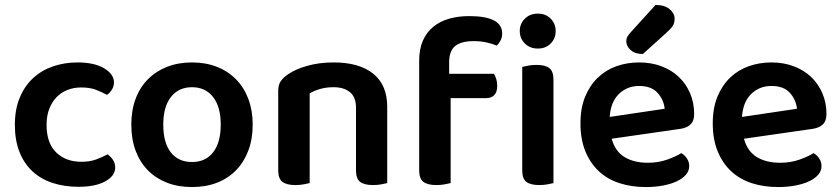

<svg xmlns="http://www.w3.org/2000/svg" viewBox="-20 -740 3391 775"><path d="M308 -387Q278 -387 252.5 -377Q227 -367 208.5 -348Q190 -329 179 -301Q168 -273 168 -236Q168 -162 207 -124.5Q246 -87 308 -87Q343 -87 368.5 -96.5Q394 -106 414 -117Q428 -107 436.5 -94Q445 -81 445 -64Q445 -30 405 -8Q365 14 297 14Q240 14 192.5 -1.5Q145 -17 111 -48.5Q77 -80 58.5 -127Q40 -174 40 -236Q40 -299 60 -346.5Q80 -394 114.5 -425.5Q149 -457 195 -472.5Q241 -488 293 -488Q360 -488 400 -464.5Q440 -441 440 -407Q440 -391 431.5 -378Q423 -365 412 -357Q392 -368 367.5 -377.5Q343 -387 308 -387Z M1000 -237Q1000 -179 982.5 -132.5Q965 -86 933 -53Q901 -20 856 -2.5Q811 15 755 15Q699 15 654 -2.5Q609 -20 577 -52.5Q545 -85 527.5 -131.5Q510 -178 510 -237Q510 -295 527.5 -341.5Q545 -388 577.5 -420.5Q610 -453 655 -470.5Q700 -488 755 -488Q810 -488 855 -470.5Q900 -453 932.5 -420Q965 -387 982.5 -340.5Q1000 -294 1000 -237ZM755 -388Q701 -388 670 -348.5Q639 -309 639 -237Q639 -164 669.5 -125Q700 -86 755 -86Q810 -86 840.5 -125.5Q871 -165 871 -237Q871 -309 840 -348.5Q809 -388 755 -388Z M1417 -305Q1417 -348 1392.5 -368Q1368 -388 1326 -388Q1297 -388 1272.5 -381Q1248 -374 1230 -363V-1Q1221 1 1206 4Q1191 7 1172 7Q1137 7 1120 -6Q1103 -19 1103 -52V-373Q1103 -397 1113 -412Q1123 -427 1144 -441Q1173 -461 1221 -474.5Q1269 -488 1327 -488Q1430 -488 1486.5 -442.5Q1543 -397 1543 -309V-1Q1535 1 1519.5 4Q1504 7 1486 7Q1450 7 1433.5 -6Q1417 -19 1417 -52V-305Z M1793 -442H1974Q1979 -434 1983 -421.5Q1987 -409 1987 -394Q1987 -368 1975 -356Q1963 -344 1943 -344H1799V-1Q1790 1 1775 4Q1760 7 1741 7Q1706 7 1689 -6Q1672 -19 1672 -52V-494Q1672 -542 1687 -576Q1702 -610 1729 -632Q1756 -654 1793 -664.5Q1830 -675 1874 -675Q2007 -675 2007 -605Q2007 -589 2000.5 -576.5Q1994 -564 1985 -556Q1966 -564 1942.5 -569Q1919 -574 1893 -574Q1841 -574 1817 -554Q1793 -534 1793 -489ZM2088 -470Q2096 -472 2111.5 -475Q2127 -478 2145 -478Q2181 -478 2197.5 -465Q2214 -452 2214 -419V-1Q2206 1 2190.5 4Q2175 7 2157 7Q2121 7 2104.5 -6Q2088 -19 2088 -52ZM2078 -615Q2078 -644 2098.5 -664.5Q2119 -685 2151 -685Q2183 -685 2203 -664.5Q2223 -644 2223 -615Q2223 -585 2203 -564.5Q2183 -544 2151 -544Q2119 -544 2098.5 -564.5Q2078 -585 2078 -615Z M2449 -180Q2463 -129 2501 -106Q2539 -83 2595 -83Q2637 -83 2672.5 -95.5Q2708 -108 2730 -122Q2744 -114 2753 -100Q2762 -86 2762 -70Q2762 -50 2748.5 -34.5Q2735 -19 2711.5 -8Q2688 3 2656 9Q2624 15 2587 15Q2528 15 2479.5 -1Q2431 -17 2396.5 -49.5Q2362 -82 2342.5 -130Q2323 -178 2323 -242Q2323 -304 2342 -350Q2361 -396 2393.5 -427Q2426 -458 2469 -473Q2512 -488 2560 -488Q2609 -488 2650 -472.5Q2691 -457 2720 -429.5Q2749 -402 2765.5 -363.5Q2782 -325 2782 -280Q2782 -252 2767.5 -238Q2753 -224 2727 -220ZM2560 -393Q2511 -393 2478 -360.5Q2445 -328 2441 -268L2663 -301Q2659 -338 2634 -365.5Q2609 -393 2560 -393ZM2626 -720Q2663 -720 2683 -703Q2703 -686 2703 -665Q2703 -646 2695 -634.5Q2687 -623 2668 -606L2575 -522Q2543 -522 2525.5 -538Q2508 -554 2508 -573Q2508 -584 2512.5 -592Q2517 -600 2527 -611Z M2983 -180Q2997 -129 3035 -106Q3073 -83 3129 -83Q3171 -83 3206.5 -95.5Q3242 -108 3264 -122Q3278 -114 3287 -100Q3296 -86 3296 -70Q3296 -50 3282.5 -34.5Q3269 -19 3245.5 -8Q3222 3 3190 9Q3158 15 3121 15Q3062 15 3013.5 -1Q2965 -17 2930.5 -49.5Q2896 -82 2876.5 -130Q2857 -178 2857 -242Q2857 -304 2876 -350Q2895 -396 2927.5 -427Q2960 -458 3003 -473Q3046 -488 3094 -488Q3143 -488 3184 -472.5Q3225 -457 3254 -429.5Q3283 -402 3299.5 -363.5Q3316 -325 3316 -280Q3316 -252 3301.5 -238Q3287 -224 3261 -220ZM3094 -393Q3045 -393 3012 -360.5Q2979 -328 2975 -268L3197 -301Q3193 -338 3168 -365.5Q3143 -393 3094 -393Z"/></svg>

Font: Baloo Bhaina 2 SemiBold
Style: Regular
Weight: 600
Designer: Yesha Goshar, Manish Minz, Shuchita Grover and Ek Type
Foundry: Ek Type
Version: Version 1.640;hotconv 1.0.111;makeotfexe 2.5.65597; ttfautoh